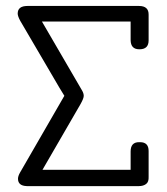

<svg xmlns="http://www.w3.org/2000/svg" viewBox="-20 -631 565 651"><path d="M40 -585Q40 -610.8 73.2 -610.8H451.2Q484.4 -610.8 483.9 -581.1V-494.1Q483.9 -464.4 454.1 -463.9H452.1Q423.3 -463.9 422.9 -495.1V-558.1H122.1L258.8 -323.2Q263.7 -314.5 263.9 -306.2Q264.2 -297.9 252.9 -277.8L124 -55.2H422.9V-117.2Q422.9 -149.4 452.1 -148.9H455.1Q483.9 -148.9 483.9 -119.1V-32.2Q484.9 -14.2 475.3 -7.1Q465.8 0 451.2 0H70.8Q41 -1 41 -24.9Q41 -33.7 47.9 -45.9L198.2 -306.2Q196.3 -309.1 181.2 -334L48.8 -560.1Q40 -576.2 40 -585Z"/></svg>

Font: CMU Typewriter Text
Style: Light
Weight: 200
Version: Version 0.7.0